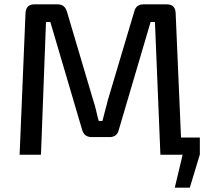

<svg xmlns="http://www.w3.org/2000/svg" viewBox="-20 -710 944 881"><path d="M718 -79H897V-1L851 151H782L818 0H718ZM746 -690Q785 -690 786 -649L814 0H716L691 -609H671L525 -114Q517 -81 483 -81H401Q366 -81 357 -114L211 -609H191L168 0H70L97 -649Q99 -690 137 -690H245Q277 -690 287 -657L408 -249Q416 -226 421 -203Q426 -180 433 -155H450Q457 -180 462.5 -203Q468 -226 475 -251L596 -657Q604 -690 638 -690Z"/></svg>

Font: Exo 2 Medium
Style: Regular
Weight: 500
Designer: Natanael Gama
Foundry: Natanael Gama
Version: Version 2.010